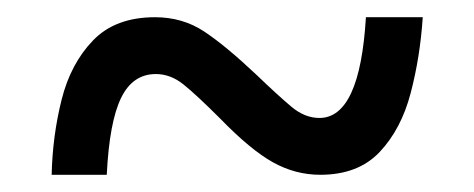

<svg xmlns="http://www.w3.org/2000/svg" viewBox="-20 -468 550 223"><path d="M40 -265Q41 -310 51.5 -352Q62 -394 88 -421Q114 -448 160 -448Q192 -448 217 -431.5Q242 -415 278 -381Q303 -357 318.5 -344Q334 -331 351 -331Q398 -331 405 -448H471Q468 -402 457 -360Q446 -318 421 -291.5Q396 -265 352 -265Q323 -265 297 -279.5Q271 -294 236 -330Q208 -358 193 -370Q178 -382 161 -382Q134 -382 120.5 -354Q107 -326 104 -265Z"/></svg>

Font: Noto Serif Tamil SemiCondensed SemiBold
Style: Regular
Weight: 600
Width: 4
Designer: Indian Type Foundry, Tom Grace, and the Monotype Design Team
Foundry: Monotype Imaging Inc.
Version: Version 2.004; ttfautohint (v1.8.4.7-5d5b)